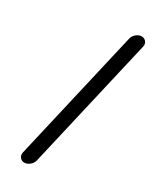

<svg xmlns="http://www.w3.org/2000/svg" viewBox="-177 -707 614 764"><g transform="rotate(30 130.0 -324.5)"><path d="M195 -627 55 -22C51 -5 63 10 80 10C97 10 115 -5 119 -22L259 -627C263 -644 251 -659 234 -659C217 -659 199 -644 195 -627Z"/></g></svg>

Font: Electronic
Style: SeBdIt
Weight: 600
Version: Version 1.011